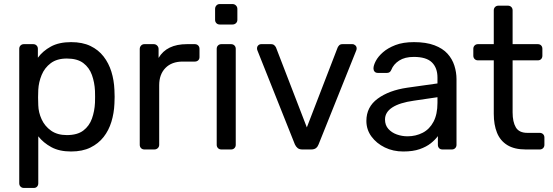

<svg xmlns="http://www.w3.org/2000/svg" viewBox="-20 -738 2730 948"><path d="M98 190Q88 190 81.5 183.5Q75 177 75 167V-497Q75 -507 81.5 -513.5Q88 -520 98 -520H144Q154 -520 160.5 -513.5Q167 -507 167 -497V-453Q191 -486 231 -508Q271 -530 331 -530Q387 -530 426.5 -511Q466 -492 491.5 -459Q517 -426 530 -384Q543 -342 545 -294Q546 -278 546 -260Q546 -242 545 -226Q543 -179 530 -136.5Q517 -94 491.5 -61.5Q466 -29 426.5 -9.5Q387 10 331 10Q273 10 233.5 -11.5Q194 -33 169 -65V167Q169 177 163 183.5Q157 190 147 190ZM310 -71Q362 -71 391.5 -93.5Q421 -116 434 -152.5Q447 -189 449 -231Q450 -260 449 -289Q447 -331 434 -367.5Q421 -404 391.5 -426.5Q362 -449 310 -449Q261 -449 230.5 -426Q200 -403 185.5 -367.5Q171 -332 169 -295Q168 -279 168 -257Q168 -235 169 -218Q170 -183 185.5 -149Q201 -115 232 -93Q263 -71 310 -71Z M693 0Q683 0 676.5 -6.5Q670 -13 670 -23V-496Q670 -506 676.5 -513Q683 -520 693 -520H739Q749 -520 756 -513Q763 -506 763 -496V-452Q783 -486 818 -503Q853 -520 903 -520H942Q952 -520 958.5 -513.5Q965 -507 965 -497V-456Q965 -446 958.5 -440Q952 -434 942 -434H882Q828 -434 797 -402.5Q766 -371 766 -317V-23Q766 -13 759 -6.5Q752 0 742 0Z M1073 0Q1063 0 1056.5 -6.5Q1050 -13 1050 -23V-497Q1050 -507 1056.5 -513.5Q1063 -520 1073 -520H1121Q1131 -520 1137.5 -513.5Q1144 -507 1144 -497V-23Q1144 -13 1137.5 -6.5Q1131 0 1121 0ZM1065 -617Q1055 -617 1048.5 -623.5Q1042 -630 1042 -640V-694Q1042 -704 1048.5 -711Q1055 -718 1065 -718H1128Q1138 -718 1145 -711Q1152 -704 1152 -694V-640Q1152 -630 1145 -623.5Q1138 -617 1128 -617Z M1473 0Q1458 0 1449.5 -7Q1441 -14 1436 -25L1251 -489Q1249 -494 1249 -499Q1249 -508 1255 -514Q1261 -520 1270 -520H1318Q1329 -520 1335 -514Q1341 -508 1343 -503L1495 -109L1647 -503Q1649 -508 1654.5 -514Q1660 -520 1671 -520H1720Q1728 -520 1734.5 -514Q1741 -508 1741 -499Q1741 -494 1739 -489L1553 -25Q1549 -14 1540.5 -7Q1532 0 1516 0Z M1971 10Q1921 10 1880 -10Q1839 -30 1814 -64Q1789 -98 1789 -141Q1789 -210 1845 -251Q1901 -292 1991 -305L2140 -326V-355Q2140 -403 2112.5 -430Q2085 -457 2023 -457Q1979 -457 1951 -439Q1923 -421 1912 -393Q1906 -378 1891 -378H1846Q1835 -378 1829.5 -384.5Q1824 -391 1824 -400Q1824 -415 1835.5 -437Q1847 -459 1871 -480Q1895 -501 1932.5 -515.5Q1970 -530 2024 -530Q2084 -530 2125 -514.5Q2166 -499 2189.5 -473Q2213 -447 2223.5 -414Q2234 -381 2234 -347V-23Q2234 -13 2227.5 -6.5Q2221 0 2211 0H2165Q2154 0 2148 -6.5Q2142 -13 2142 -23V-66Q2129 -48 2107 -30.5Q2085 -13 2052 -1.5Q2019 10 1971 10ZM1992 -65Q2033 -65 2067 -82.5Q2101 -100 2120.5 -137Q2140 -174 2140 -230V-258L2024 -241Q1953 -231 1917 -207.5Q1881 -184 1881 -148Q1881 -120 1897.5 -101.5Q1914 -83 1939.5 -74Q1965 -65 1992 -65Z M2576 0Q2520 0 2485 -21.5Q2450 -43 2434 -82.5Q2418 -122 2418 -176V-440H2340Q2330 -440 2323.5 -446.5Q2317 -453 2317 -463V-497Q2317 -507 2323.5 -513.5Q2330 -520 2340 -520H2418V-687Q2418 -697 2424.5 -703.5Q2431 -710 2441 -710H2488Q2498 -710 2504.5 -703.5Q2511 -697 2511 -687V-520H2635Q2646 -520 2652 -513.5Q2658 -507 2658 -497V-463Q2658 -453 2652 -446.5Q2646 -440 2635 -440H2511V-183Q2511 -136 2527 -109Q2543 -82 2584 -82H2645Q2655 -82 2661.5 -75.5Q2668 -69 2668 -59V-23Q2668 -13 2661.5 -6.5Q2655 0 2645 0Z"/></svg>

Font: RubikRegular
Style: Regular
Weight: 400
Designer: Hubert and Fischer
Foundry: Hubert and Fischer
Version: Version 2.300;gftools[0.9.30]